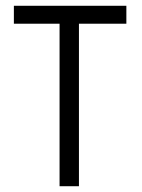

<svg xmlns="http://www.w3.org/2000/svg" viewBox="-20 -644 490 664"><path d="M186 0V-562H28V-624H417V-562H253V0Z"/></svg>

Font: Inconsolata SemiCondensed
Style: Regular
Weight: 400
Width: 4
Monospace: yes
Designer: Raph Levien, Cyreal, Brenton Simpson
Foundry: Raph Levien, Cyreal, Google
Version: Version 3.000; ttfautohint (v1.8.2.53-6de2)